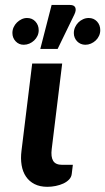

<svg xmlns="http://www.w3.org/2000/svg" viewBox="-20 -737 418 763"><path d="M107.9 -484.4H227.1L185.5 -144.5Q181.6 -113.8 191.2 -97.9Q200.7 -82 227.1 -82H269.5L265.1 -45.9Q263.7 -33.2 254.6 -23.7Q245.6 -14.2 231.9 -7.8Q218.3 -1.5 201.4 2Q184.6 5.4 168.5 5.4Q138.7 5.4 117.4 -5.4Q96.2 -16.1 83.3 -35.2Q70.3 -54.2 65.9 -80.6Q61.5 -106.9 65.4 -137.7ZM140.1 -542.5 185.1 -717.3H258.3Q274.9 -717.3 279.3 -706.8Q283.7 -696.3 275.4 -679.2L209 -542.5ZM378.4 -617.2Q378.4 -605 373.5 -594.5Q368.7 -584 360.4 -576.2Q352.1 -568.4 341.3 -563.7Q330.6 -559.1 319.3 -559.1Q309.6 -559.1 301 -562.7Q292.5 -566.4 286.4 -572.8Q280.3 -579.1 276.9 -587.4Q273.4 -595.7 273.4 -605.5Q273.4 -617.7 278.3 -628.7Q283.2 -639.6 291.3 -647.7Q299.3 -655.8 310.1 -660.6Q320.8 -665.5 332.5 -665.5Q352.5 -665.5 365.5 -651.6Q378.4 -637.7 378.4 -617.2ZM133.8 -616.7Q133.8 -605 128.9 -594.5Q124 -584 115.7 -576.2Q107.4 -568.4 96.7 -563.7Q85.9 -559.1 74.2 -559.1Q55.2 -559.1 42.2 -572.8Q29.3 -586.4 29.3 -606Q29.3 -618.2 34.2 -628.9Q39.1 -639.6 47.4 -647.7Q55.7 -655.8 65.9 -660.6Q76.2 -665.5 87.4 -665.5Q107.9 -665.5 120.8 -651.4Q133.8 -637.2 133.8 -616.7Z"/></svg>

Font: Carlito
Style: Bold Italic
Weight: 700
Italic angle: -7°
Designer: Lukasz Dziedzic
Foundry: tyPoland Lukasz Dziedzic
Version: Version 1.104